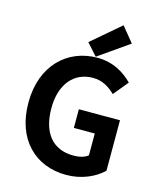

<svg xmlns="http://www.w3.org/2000/svg" viewBox="-129 -970 889 1073"><g transform="rotate(15 315.5 -433.5)"><path d="M357 12C446 12 523 -24 569 -69V-361H331V-253H452V-127C432 -110 401 -103 368 -103C245 -103 181 -188 181 -328C181 -467 254 -551 362 -551C419 -551 457 -525 492 -492L562 -577C518 -622 452 -666 358 -666C184 -666 49 -539 49 -325C49 -109 180 12 357 12ZM346 -669 522 -792 451 -879 285 -737Z"/></g></svg>

Font: Source Sans Pro SemBd
Style: Regular
Weight: 700
Designer: Paul D. Hunt
Foundry: Adobe Systems Incorporated
Version: Version 2.020;PS 2.0;hotconv 1.0.86;makeotf.lib2.5.63406